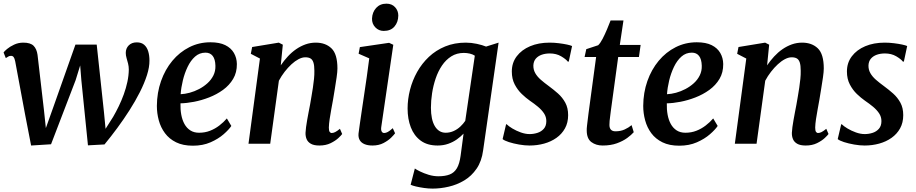

<svg xmlns="http://www.w3.org/2000/svg" viewBox="-22 -804 5124 1074"><path d="M152 10 118 -165.5 63 -461Q59.5 -478 54.2 -484.8Q49 -491.5 40.5 -491.5Q31 -492 24.5 -487.8Q18 -483.5 10.5 -479L-2 -510.5Q2 -517 17.5 -530Q33 -543 56.8 -554.2Q80.5 -565.5 108.5 -565.5Q148.5 -565.5 166 -547.8Q183.5 -530 188 -497L224 -187L234.5 -87.5L275.5 -202.5L400 -554.5H519L559.5 -177L568.5 -83.5L611 -150.5Q627 -178 642.5 -210Q658 -242 670.5 -276.5Q683 -311 690.5 -346Q698 -381 698.5 -415Q698.5 -432 694.5 -448Q690.5 -464 686 -479Q681.5 -494 681.5 -508Q681.5 -533.5 698.2 -550.2Q715 -567 743 -567Q769 -567 784.5 -553.5Q800 -540 807 -517Q814 -494 814 -465.5Q814.5 -429 800 -383.5Q785.5 -338 760.2 -288.2Q735 -238.5 702.5 -187.5Q670 -136.5 634 -87.8Q598 -39 562.5 4L470 9L433 -356L426.5 -438L401 -355.5L263.5 3Z M1272 -99.5Q1258.5 -79 1228.8 -53Q1199 -27 1155.8 -8Q1112.5 11 1057 11Q1001.5 11 963 -8Q924.5 -27 900.8 -59Q877 -91 866.2 -130.8Q855.5 -170.5 855.5 -211.5Q856 -286 878.8 -350.5Q901.5 -415 942 -463.8Q982.5 -512.5 1037 -540Q1091.5 -567.5 1155 -567.5Q1206 -567.5 1238.2 -551.5Q1270.5 -535.5 1286.5 -507.8Q1302.5 -480 1303 -446Q1303.5 -398.5 1282.2 -362.8Q1261 -327 1225.5 -301.2Q1190 -275.5 1147.5 -259Q1105 -242.5 1063 -234.5Q1021 -226.5 987.5 -226Q986.5 -192 992 -162.2Q997.5 -132.5 1010 -110Q1022.5 -87.5 1042.8 -74.5Q1063 -61.5 1091.5 -61.5Q1124.5 -61.5 1152.8 -72.5Q1181 -83.5 1204.8 -101.8Q1228.5 -120 1247 -141.5ZM1127.5 -509.5Q1094 -509.5 1069.2 -487.5Q1044.5 -465.5 1027.5 -430Q1010.5 -394.5 1000.8 -354Q991 -313.5 988.5 -277Q1012 -278 1039 -285.2Q1066 -292.5 1091.8 -306Q1117.5 -319.5 1138.5 -338.5Q1159.5 -357.5 1171.8 -382.2Q1184 -407 1183 -436.5Q1182 -473 1167.8 -491.2Q1153.5 -509.5 1127.5 -509.5Z M1548.5 -438.5Q1566.5 -465 1588 -488.2Q1609.5 -511.5 1634.5 -528.8Q1659.5 -546 1687 -555.8Q1714.5 -565.5 1744.5 -565.5Q1799 -565.5 1832.2 -533.5Q1865.5 -501.5 1865.5 -421Q1865.5 -402.5 1861 -371.5Q1856.5 -340.5 1851 -307.2Q1845.5 -274 1841 -246.5Q1836.5 -221.5 1831.2 -193Q1826 -164.5 1822 -137.8Q1818 -111 1817.5 -90.5Q1817.5 -73 1822 -66.5Q1826.5 -60 1833.5 -60Q1842.5 -60 1853 -65.2Q1863.5 -70.5 1879.5 -83.5L1892 -54.5Q1887.5 -47.5 1871 -32Q1854.5 -16.5 1827.5 -3.2Q1800.5 10 1764.5 10Q1734 10 1717 0.2Q1700 -9.5 1693.2 -25.5Q1686.5 -41.5 1687 -61Q1687.5 -74.5 1690 -93Q1692.5 -111.5 1696.2 -132.8Q1700 -154 1704.2 -176.2Q1708.5 -198.5 1712.5 -219Q1716 -240 1720.2 -264Q1724.5 -288 1728.2 -313.2Q1732 -338.5 1734.5 -362.8Q1737 -387 1736.5 -408.5Q1736.5 -438 1731.2 -454.2Q1726 -470.5 1715 -477Q1704 -483.5 1685.5 -483.5Q1668 -483.5 1648 -473Q1628 -462.5 1608.2 -444.2Q1588.5 -426 1570.2 -402.5Q1552 -379 1538 -352.5L1489.5 0H1368L1432 -476.5L1381 -503L1388.5 -541L1537.5 -565.5L1560 -554Z M2061.5 10Q2035 10 2016.8 2.2Q1998.5 -5.5 1990 -20.5Q1981.5 -35.5 1983.5 -57Q1986 -77.5 1990.8 -110.5Q1995.5 -143.5 2001.8 -185.8Q2008 -228 2015.2 -276Q2022.5 -324 2029.8 -375.2Q2037 -426.5 2043.5 -477.5L1984 -503.5L1991 -540.5L2154.5 -564.5L2178 -553.5L2111 -96Q2108 -78 2112.8 -69Q2117.5 -60 2127 -60Q2136.5 -60 2147.5 -66Q2158.5 -72 2175 -87L2188 -58.5Q2182.5 -50.5 2166.2 -34.2Q2150 -18 2123.5 -4Q2097 10 2061.5 10ZM2124.5 -631Q2096.5 -631 2077.2 -651.2Q2058 -671.5 2059 -700.5Q2060.5 -736 2082.2 -759.8Q2104 -783.5 2139.5 -783.5Q2170 -783.5 2188 -763.8Q2206 -744 2206 -717Q2205.5 -680 2184.5 -655.5Q2163.5 -631 2124.5 -631Z M2680.5 37Q2672.5 98 2644 139.5Q2615.5 181 2575 205.2Q2534.5 229.5 2488.2 240.2Q2442 251 2398 251Q2375 251 2350.2 247.5Q2325.5 244 2305.2 239.2Q2285 234.5 2275 229.5L2298.5 138.5Q2307 145 2328 155.2Q2349 165.5 2376 173.8Q2403 182 2430.5 182Q2468 182 2493.5 172Q2519 162 2533.8 137Q2548.5 112 2554.5 67.5L2571 -56.5Q2555 -39.5 2533.5 -24.2Q2512 -9 2485 0.5Q2458 10 2426 10Q2368 10 2331 -17.5Q2294 -45 2276 -91.8Q2258 -138.5 2258 -197Q2258 -249 2271.5 -301.8Q2285 -354.5 2311.5 -401.8Q2338 -449 2377.2 -486Q2416.5 -523 2468.2 -544.2Q2520 -565.5 2583.5 -565.5Q2614 -565.5 2645.2 -558.8Q2676.5 -552 2697 -543.5L2767 -565.5ZM2634 -492.5Q2622 -500.5 2605.8 -504.2Q2589.5 -508 2572.5 -508Q2533 -508 2502.5 -488.8Q2472 -469.5 2450.2 -437.2Q2428.5 -405 2415 -365Q2401.5 -325 2395 -282.8Q2388.5 -240.5 2388.5 -201.5Q2388.5 -168.5 2394 -142.5Q2399.5 -116.5 2410.2 -98.5Q2421 -80.5 2436.2 -71Q2451.5 -61.5 2471 -61.5Q2494.5 -61.5 2515.5 -71Q2536.5 -80.5 2553 -96Q2569.5 -111.5 2580.5 -128Z M3159.5 -459.5H3154Q3144 -473 3117 -489Q3090 -505 3053.5 -505Q3028.5 -505 3008 -497.8Q2987.5 -490.5 2975 -475.8Q2962.5 -461 2961.5 -438Q2961 -414.5 2972 -395Q2983 -375.5 3003 -358Q3023 -340.5 3048.5 -322Q3075 -302.5 3099.5 -280.8Q3124 -259 3140 -229.8Q3156 -200.5 3156 -160Q3156 -118 3138.5 -86.2Q3121 -54.5 3090.8 -33Q3060.5 -11.5 3021.8 -0.8Q2983 10 2940 10Q2913 10 2881.5 4.5Q2850 -1 2824.5 -9.2Q2799 -17.5 2789.5 -26L2809 -109H2812Q2823 -98 2844.2 -85.2Q2865.5 -72.5 2891.2 -63.2Q2917 -54 2940.5 -54Q2963 -54 2984.2 -60.8Q3005.5 -67.5 3019.8 -83.5Q3034 -99.5 3034 -126.5Q3034 -150.5 3021 -170Q3008 -189.5 2987.2 -206.8Q2966.5 -224 2941.5 -241Q2920 -256 2896.8 -278.2Q2873.5 -300.5 2857.2 -331.5Q2841 -362.5 2841 -404Q2841 -453 2868.5 -489.2Q2896 -525.5 2943.5 -545.5Q2991 -565.5 3052 -565.5Q3078.5 -565.5 3104.2 -562.2Q3130 -559 3149.8 -554.8Q3169.5 -550.5 3178 -546.5Z M3394.5 -181Q3392.5 -164 3390.8 -151.2Q3389 -138.5 3388 -127.5Q3387 -116.5 3387 -105Q3387 -87.5 3395.5 -78.5Q3404 -69.5 3420.5 -69.5Q3450 -69.5 3472.2 -79.8Q3494.5 -90 3511 -104L3523 -64.5Q3510 -49.5 3486.5 -32.2Q3463 -15 3428.8 -2.5Q3394.5 10 3349 10Q3312 10 3286 -9.2Q3260 -28.5 3260 -75Q3260 -79.5 3260.2 -85.8Q3260.5 -92 3261.8 -102.5Q3263 -113 3265 -129.2Q3267 -145.5 3270 -170L3312.5 -485H3248L3257.5 -529L3324 -551Q3336.5 -563 3349 -587.2Q3361.5 -611.5 3373.2 -639.2Q3385 -667 3393.5 -689.5H3465.5L3445 -552.5H3561.5L3552 -485H3436Z M3992.5 -99.5Q3979 -79 3949.2 -53Q3919.5 -27 3876.2 -8Q3833 11 3777.5 11Q3722 11 3683.5 -8Q3645 -27 3621.2 -59Q3597.5 -91 3586.8 -130.8Q3576 -170.5 3576 -211.5Q3576.5 -286 3599.2 -350.5Q3622 -415 3662.5 -463.8Q3703 -512.5 3757.5 -540Q3812 -567.5 3875.5 -567.5Q3926.5 -567.5 3958.8 -551.5Q3991 -535.5 4007 -507.8Q4023 -480 4023.5 -446Q4024 -398.5 4002.8 -362.8Q3981.5 -327 3946 -301.2Q3910.5 -275.5 3868 -259Q3825.5 -242.5 3783.5 -234.5Q3741.5 -226.5 3708 -226Q3707 -192 3712.5 -162.2Q3718 -132.5 3730.5 -110Q3743 -87.5 3763.2 -74.5Q3783.5 -61.5 3812 -61.5Q3845 -61.5 3873.2 -72.5Q3901.5 -83.5 3925.2 -101.8Q3949 -120 3967.5 -141.5ZM3848 -509.5Q3814.5 -509.5 3789.8 -487.5Q3765 -465.5 3748 -430Q3731 -394.5 3721.2 -354Q3711.5 -313.5 3709 -277Q3732.5 -278 3759.5 -285.2Q3786.5 -292.5 3812.2 -306Q3838 -319.5 3859 -338.5Q3880 -357.5 3892.2 -382.2Q3904.5 -407 3903.5 -436.5Q3902.5 -473 3888.2 -491.2Q3874 -509.5 3848 -509.5Z M4269 -438.5Q4287 -465 4308.5 -488.2Q4330 -511.5 4355 -528.8Q4380 -546 4407.5 -555.8Q4435 -565.5 4465 -565.5Q4519.5 -565.5 4552.8 -533.5Q4586 -501.5 4586 -421Q4586 -402.5 4581.5 -371.5Q4577 -340.5 4571.5 -307.2Q4566 -274 4561.5 -246.5Q4557 -221.5 4551.8 -193Q4546.5 -164.5 4542.5 -137.8Q4538.5 -111 4538 -90.5Q4538 -73 4542.5 -66.5Q4547 -60 4554 -60Q4563 -60 4573.5 -65.2Q4584 -70.5 4600 -83.5L4612.5 -54.5Q4608 -47.5 4591.5 -32Q4575 -16.5 4548 -3.2Q4521 10 4485 10Q4454.5 10 4437.5 0.2Q4420.5 -9.5 4413.8 -25.5Q4407 -41.5 4407.5 -61Q4408 -74.5 4410.5 -93Q4413 -111.5 4416.8 -132.8Q4420.5 -154 4424.8 -176.2Q4429 -198.5 4433 -219Q4436.5 -240 4440.8 -264Q4445 -288 4448.8 -313.2Q4452.5 -338.5 4455 -362.8Q4457.5 -387 4457 -408.5Q4457 -438 4451.8 -454.2Q4446.5 -470.5 4435.5 -477Q4424.5 -483.5 4406 -483.5Q4388.5 -483.5 4368.5 -473Q4348.5 -462.5 4328.8 -444.2Q4309 -426 4290.8 -402.5Q4272.5 -379 4258.5 -352.5L4210 0H4088.5L4152.5 -476.5L4101.5 -503L4109 -541L4258 -565.5L4280.5 -554Z M5034 -459.5H5028.5Q5018.5 -473 4991.5 -489Q4964.5 -505 4928 -505Q4903 -505 4882.5 -497.8Q4862 -490.5 4849.5 -475.8Q4837 -461 4836 -438Q4835.5 -414.5 4846.5 -395Q4857.5 -375.5 4877.5 -358Q4897.5 -340.5 4923 -322Q4949.5 -302.5 4974 -280.8Q4998.5 -259 5014.5 -229.8Q5030.5 -200.5 5030.5 -160Q5030.5 -118 5013 -86.2Q4995.5 -54.5 4965.2 -33Q4935 -11.5 4896.2 -0.8Q4857.5 10 4814.5 10Q4787.5 10 4756 4.5Q4724.5 -1 4699 -9.2Q4673.5 -17.5 4664 -26L4683.5 -109H4686.5Q4697.5 -98 4718.8 -85.2Q4740 -72.5 4765.8 -63.2Q4791.5 -54 4815 -54Q4837.5 -54 4858.8 -60.8Q4880 -67.5 4894.2 -83.5Q4908.5 -99.5 4908.5 -126.5Q4908.5 -150.5 4895.5 -170Q4882.5 -189.5 4861.8 -206.8Q4841 -224 4816 -241Q4794.5 -256 4771.2 -278.2Q4748 -300.5 4731.8 -331.5Q4715.5 -362.5 4715.5 -404Q4715.5 -453 4743 -489.2Q4770.5 -525.5 4818 -545.5Q4865.5 -565.5 4926.5 -565.5Q4953 -565.5 4978.8 -562.2Q5004.5 -559 5024.2 -554.8Q5044 -550.5 5052.5 -546.5Z"/></svg>

Font: Merriweather 24pt SemiBold
Style: Italic
Weight: 600
Italic angle: -7.8°
Version: Version 2.101